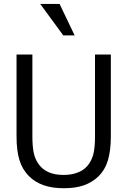

<svg xmlns="http://www.w3.org/2000/svg" viewBox="-20 -962 654 996"><path d="M310.4 14.4Q250.5 14.4 206.2 -1.2Q161.9 -16.8 130.7 -47.5Q95.5 -83.2 80.7 -132.2Q65.8 -181.2 65.8 -254.5V-679.2H148V-254.5Q148 -206.4 154.2 -173Q160.4 -139.6 178.7 -112.9Q198 -84.2 230.7 -69.3Q263.4 -54.5 310.4 -54.5Q354.5 -54.5 388.9 -69.3Q423.3 -84.2 442.1 -112.9Q460.4 -140.1 466.6 -172.8Q472.8 -205.4 472.8 -252V-679.2H555V-254.5Q555 -183.2 540.6 -132.9Q526.2 -82.7 491.1 -47.5Q458.9 -16.3 415.8 -1Q372.8 14.4 310.4 14.4ZM289.1 -941.6 367.3 -778.2H308.4L188.6 -941.6Z"/></svg>

Font: Shan Wanhai
Style: Regular
Weight: 400
Designer: Khon Soe Zaw Thu
Foundry: Shan Unicode
Version: Version 1.00 June 3, 2017, initial release